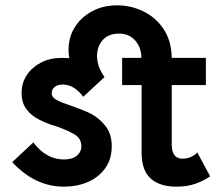

<svg xmlns="http://www.w3.org/2000/svg" viewBox="-20 -694 809 720"><path d="M220 6Q111 6 26 -86L105 -160Q153 -96 220 -96Q251 -96 268 -110Q285 -124 285 -146Q285 -175 259.5 -190Q234 -205 192 -220Q171 -226 154 -233Q137 -240 124 -247Q98 -260 79.5 -284Q61 -308 61 -345Q61 -383 80.5 -412.5Q100 -442 134 -459.5Q168 -477 211 -477Q226 -477 240 -476Q237 -489 237 -503Q236 -551 259 -589.5Q282 -628 324 -651Q366 -674 419 -674Q471 -674 517.5 -651.5Q564 -629 593.5 -585Q623 -541 624 -477H752V-375H624V-152Q624 -99 664 -99Q682 -99 696 -105.5Q710 -112 720 -122L768 -33Q744 -16 713 -5Q682 6 642 6Q577 6 543 -26.5Q509 -59 511 -131V-375H438V-477H510Q510 -516 487 -542Q464 -568 427 -568Q386 -568 364.5 -543Q343 -518 344 -480.5Q345 -443 372 -405L292 -331Q277 -352 257.5 -364.5Q238 -377 215 -377Q197 -377 185.5 -368.5Q174 -360 174 -344Q174 -329 192.5 -319Q211 -309 245 -298Q268 -290 287 -282.5Q306 -275 322 -267Q352 -251 375.5 -221.5Q399 -192 399 -146Q399 -97 374.5 -63Q350 -29 309.5 -11.5Q269 6 220 6Z"/></svg>

Font: Lil Grotesk Bold
Style: Regular
Weight: 700
Designer: Bastien Sozeau
Foundry: NBR — Bastien Sozeau
Version: Version 4.002; ttfautohint (v1.8.4.7-5d5b)